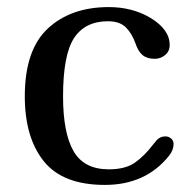

<svg xmlns="http://www.w3.org/2000/svg" viewBox="-20 -522 530 542"><path d="M447 -137Q456 -137 463 -131Q470 -125 470 -116Q470 -98 457 -82Q391 0 276 0Q157 0 103.5 -67Q50 -134 50 -250Q50 -381 115 -441.5Q180 -502 287 -502Q353 -502 404 -472Q459 -439 459 -395Q459 -377 446 -366.5Q433 -356 417 -356Q395 -356 382.5 -366.5Q370 -377 363 -398Q353 -427 335.5 -444.5Q318 -462 285 -462Q220 -462 189 -414.5Q158 -367 158 -250Q158 -147 187.5 -95.5Q217 -44 287 -44Q334 -44 361 -63Q388 -82 413 -115L422 -126Q432 -137 447 -137Z"/></svg>

Font: Marmelad for Arash.Academy
Style: Regular
Weight: 400
Designer: Manvel Shmavonyan
Foundry: Cyreal
Version: Version 1.110;Glyphs 3.2 (3202)